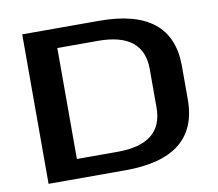

<svg xmlns="http://www.w3.org/2000/svg" viewBox="-74 -748 949 835"><g transform="rotate(-10 400.0 -330.0)"><path d="M75 0V-660H415Q735 -660 735 -404V-256Q735 0 415 0ZM215 -85H395Q595 -85 595 -245V-415Q595 -575 395 -575H215Z"/></g></svg>

Font: Xolonium
Style: Regular
Weight: 400
Designer: Severin Meyer
Version: Version 4.2